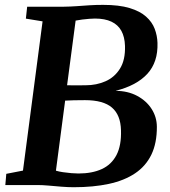

<svg xmlns="http://www.w3.org/2000/svg" viewBox="-20 -771 710 800"><path d="M287.1 9.1Q263.5 9.1 236.1 6.9Q208.8 4.6 182.6 2.3Q156.3 0 135.8 0H2.2L6.2 -46.7L75.7 -60.2L157.4 -682L87.8 -693.4L93.2 -743H244.2Q273.4 -743.4 299.5 -745.3Q325.6 -747.2 352.4 -749Q379.2 -750.7 409.6 -750.7Q476.4 -750.7 520 -737.5Q563.6 -724.3 588.7 -701.7Q613.9 -679.2 624.6 -650.8Q635.3 -622.4 636.2 -592.2Q638.7 -512.2 593.9 -463.3Q549 -414.5 461.6 -392.6Q513.1 -392.2 551.6 -371.5Q590.2 -350.8 611.8 -317Q633.4 -283.1 633.6 -242.6Q633.9 -174.6 610.7 -126.6Q587.4 -78.6 542.7 -48.7Q498 -18.7 433.6 -4.8Q369.2 9.1 287.1 9.1ZM306.9 -48.1Q363.8 -48.1 404.2 -66.6Q444.5 -85.1 465.4 -125.1Q486.2 -165.1 484.1 -228.6Q482.5 -291.9 446.4 -322.8Q410.3 -353.7 334.3 -353.7Q305.6 -353.7 287.2 -353.2Q268.8 -352.7 251.4 -351.7L213 -59.8Q225.5 -56 242.7 -53.5Q259.9 -51 277.5 -49.5Q295 -48.1 306.9 -48.1ZM259.5 -415.7Q280 -415.2 298.8 -415.4Q317.7 -415.7 336.6 -415.7Q381.9 -415.7 419.7 -432.4Q457.6 -449.1 480.1 -485.3Q502.6 -521.6 500.8 -580Q499.6 -617.2 485.7 -642.5Q471.8 -667.7 444.4 -680.7Q417 -693.7 375.5 -693.7Q366.2 -693.7 351.9 -692.6Q337.6 -691.5 322.5 -689.6Q307.4 -687.8 295.1 -685.2Z"/></svg>

Font: Merriweather Light
Style: Italic
Weight: 300
Italic angle: -7.8°
Designer: Eben Sorkin
Foundry: Eben Sorkin
Version: Version 2.101